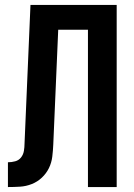

<svg xmlns="http://www.w3.org/2000/svg" viewBox="-20 -755 540 775"><path d="M12 0Q37 0 61 -1.5Q85 -3 108 -12Q131 -21 149 -38Q167 -55 177.5 -76.5Q188 -98 191 -122.5Q194 -147 195 -171L215 -635H335V0H451V-735H103L79 -175Q79 -161 76.5 -146Q74 -131 65 -119.5Q56 -108 41.5 -104Q27 -100 12 -100Z"/></svg>

Font: Iosevka SS09
Style: Bold
Weight: 700
Monospace: yes
Designer: Belleve Invis
Foundry: Belleve Invis
Version: Version 5.2.1; ttfautohint (v1.8.3)